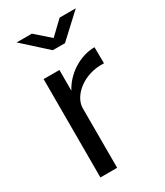

<svg xmlns="http://www.w3.org/2000/svg" viewBox="-182 -799 751 874"><g transform="rotate(-30 193.5 -361.5)"><path d="M282 -723 212 -656 136 -723H56L181 -610H245L367 -723ZM79 0H167V-313C167 -377 247 -448 353 -442L352 -527C275 -527 197 -476 162 -408V-517H79Z"/></g></svg>

Font: United Sans
Style: Regular
Weight: 400
Designer: Pablo Impallari, Rodrigo Fuenzalida (Modified by Dan O. Williams)
Version: Version 1.000;PS 001.000;hotconv 1.0.88;makeotf.lib2.5.64775